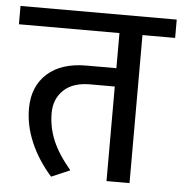

<svg xmlns="http://www.w3.org/2000/svg" viewBox="-63 -671 682 718"><g transform="rotate(5 278.0 -312.0)"><path d="M154.3 1.5 155.3 2Q154.8 1.5 154.8 1.5ZM251 -423.8H362.8V-555.7H-14.6V-624.5H571.8V-555.7H449.2V0H362.8V-355H270Q205.6 -355 170.9 -321.8Q136.2 -288.6 136.2 -235.6Q136.2 -182.6 156.7 -133.5Q177.2 -84.5 224.6 -28.3L154.8 1.5Q104.5 -55.2 77.1 -119.1Q49.8 -183.1 50.3 -246.6Q50.8 -328.6 103.5 -376.2Q156.2 -423.8 251 -423.8Z"/></g></svg>

Font: Yantramanav
Style: Regular
Weight: 400
Version: Version 1.000;PS 1.0;hotconv 1.0.72;makeotf.lib2.5.5900; ttf